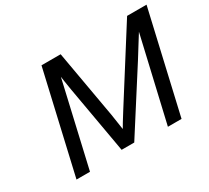

<svg xmlns="http://www.w3.org/2000/svg" viewBox="-135 -921 1250 1146"><g transform="rotate(-30 489.5 -347.5)"><path d="M95 0 255 -695H387L469 -229Q484 -129 485 -123Q497 -145 543 -218L845 -695H979L819 0H725L859 -578Q848 -560 810 -499.5Q772 -439 768 -432L504 -19H417L336 -480Q322 -564 321 -578L188 0Z"/></g></svg>

Font: Coval
Style: Italic
Weight: 400
Foundry: Context Ltd
Version: Version 001.000